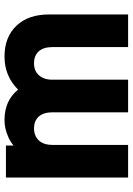

<svg xmlns="http://www.w3.org/2000/svg" viewBox="111 -687 586 848"><g transform="rotate(-90 404.0 -263.0)"><path d="M185.1 -529.8V-496.1Q207 -513.7 227.1 -521Q261.2 -536.1 297.9 -536.1Q383.8 -536.1 432.1 -476.1Q492.2 -536.1 578.1 -536.1Q664.6 -536.1 714.8 -482.9Q764.2 -430.7 764.2 -338.9V9.8H620.1V-324.2Q620.1 -364.7 600.1 -386.2Q580.6 -405.8 548.8 -405.8Q515.6 -405.8 496.1 -384.8Q476.1 -361.8 476.1 -327.1V9.8H332V-324.2Q332 -364.7 312 -386.2Q292.5 -405.8 261.2 -405.8Q229 -405.8 208 -384.8Q188 -363.3 188 -324.2V9.8H43.9V-529.8Z"/></g></svg>

Font: D-DIN-PRO Heavy
Style: Bold
Weight: 900
Designer: Charles Nix
Foundry: CyberFei
Version: Version 1.000;hotconv 1.0.109;makeotfexe 2.5.65596